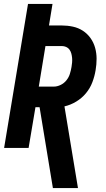

<svg xmlns="http://www.w3.org/2000/svg" viewBox="-20 -755 540 980"><path d="M250 205 182 -208H161L126 0H1L123 -735H248L230 -625H295Q324 -625 352 -619Q380 -613 403 -598Q426 -583 442 -560.5Q458 -538 465.5 -511Q473 -484 473 -455Q473 -426 468 -397Q463 -366 451.5 -335.5Q440 -305 419 -279.5Q398 -254 369 -236.5Q340 -219 309 -212L378 205ZM255 -313Q272 -313 289.5 -321.5Q307 -330 319 -345Q331 -360 336.5 -377.5Q342 -395 345 -413Q347 -424 348 -436Q349 -448 348 -459.5Q347 -471 344 -482Q341 -493 334.5 -502Q328 -511 317.5 -515.5Q307 -520 295 -520H212L178 -313Z"/></svg>

Font: Iosevka Curly XBdObl
Style: Regular
Weight: 800
Italic angle: -9°
Monospace: yes
Designer: Belleve Invis
Foundry: Belleve Invis
Version: Version 11.1.0; ttfautohint (v1.8.3)